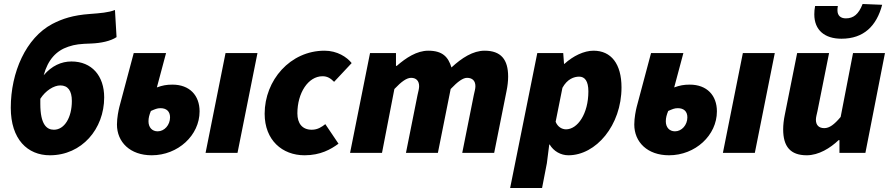

<svg xmlns="http://www.w3.org/2000/svg" viewBox="-20 -766 4464 962"><path d="M182 -246C182 -255 182 -263 182 -271C208 -312 250 -338 282 -338C320 -338 340 -312 340 -260C340 -177 303 -116 250 -116C214 -116 182 -142 182 -246ZM230 12C390 12 502 -120 502 -278C502 -386 440 -458 338 -458C287 -458 239 -436 199 -389C220 -467 262 -512 322 -532C358 -544 380 -546 438 -548C486 -550 534 -560 564 -580L556 -716C524 -703 482 -700 430 -696C346 -690 292 -672 242 -646C110 -576 34 -404 34 -226C34 -68 118 12 230 12Z M740 12C872 12 980 -88 980 -208C980 -288 930 -342 844 -342C814 -342 794 -338 766 -328L812 -500H650L578 -230C574 -214 566 -176 566 -142C566 -54 632 12 740 12ZM770 -108C742 -108 724 -128 724 -158C724 -176 728 -190 736 -210C757 -219 767 -224 784 -224C814 -224 832 -208 832 -178C832 -140 804 -108 770 -108ZM1010 0H1170L1270 -500H1110Z M1506 12C1586 12 1638 -18 1676 -46L1610 -144C1592 -130 1572 -116 1542 -116C1494 -116 1470 -148 1470 -198C1470 -300 1524 -384 1596 -384C1620 -384 1636 -374 1654 -356L1742 -450C1718 -480 1670 -512 1606 -512C1434 -512 1306 -364 1306 -196C1306 -64 1394 12 1506 12Z M1734 0H1894L1956 -320C1992 -358 2018 -376 2040 -376C2064 -376 2080 -362 2080 -334C2080 -322 2076 -308 2072 -290L2014 0H2174L2238 -320C2274 -358 2300 -376 2320 -376C2346 -376 2362 -362 2362 -334C2362 -322 2358 -308 2354 -290L2296 0H2456L2518 -310C2523 -334 2526 -360 2526 -382C2526 -468 2490 -512 2408 -512C2350 -512 2294 -476 2242 -428C2226 -480 2198 -512 2126 -512C2068 -512 2014 -476 1968 -436H1964V-500H1834Z M2536 176H2696L2720 52L2732 -42H2734C2754 -8 2790 12 2828 12C2966 12 3094 -138 3094 -328C3094 -446 3042 -512 2954 -512C2906 -512 2852 -486 2808 -446H2806L2802 -500H2672ZM2816 -118C2796 -118 2774 -130 2764 -156L2798 -326C2822 -370 2856 -382 2882 -382C2910 -382 2928 -360 2928 -308C2928 -196 2874 -118 2816 -118Z M3332 12C3464 12 3572 -88 3572 -208C3572 -288 3522 -342 3436 -342C3406 -342 3386 -338 3358 -328L3404 -500H3242L3170 -230C3166 -214 3158 -176 3158 -142C3158 -54 3224 12 3332 12ZM3362 -108C3334 -108 3316 -128 3316 -158C3316 -176 3320 -190 3328 -210C3349 -219 3359 -224 3376 -224C3406 -224 3424 -208 3424 -178C3424 -140 3396 -108 3362 -108ZM3602 0H3762L3862 -500H3702Z M4022 12C4082 12 4140 -24 4182 -64H4186V0H4316L4414 -500H4254L4192 -180C4160 -142 4136 -124 4110 -124C4084 -124 4068 -138 4068 -166C4068 -178 4072 -192 4076 -210L4134 -500H3974L3912 -190C3907 -166 3904 -140 3904 -118C3904 -32 3940 12 4022 12ZM4196 -572C4308 -572 4372 -636 4400 -742L4302 -746C4282 -694 4256 -674 4218 -674C4193 -674 4176 -687 4176 -714C4176 -720 4176 -726 4178 -736H4064C4061 -721 4060 -707 4060 -694C4060 -615 4112 -572 4196 -572Z"/></svg>

Font: Source Sans Pro Black
Style: Italic
Weight: 900
Italic angle: -11°
Designer: Paul D. Hunt
Foundry: Adobe Systems Incorporated
Version: Version 3.006;hotconv 1.0.111;makeotfexe 2.5.65597